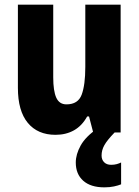

<svg xmlns="http://www.w3.org/2000/svg" viewBox="-20 -570 597 826"><path d="M499 -550V0H381L363 -69H355Q333 -29 298.5 -9.5Q264 10 219 10Q142 10 99.5 -41.5Q57 -93 57 -192V-550H209V-237Q209 -179 222 -150Q235 -121 266 -121Q316 -121 331.5 -163Q347 -205 347 -282V-550ZM417 99Q417 117 428 128Q439 139 458 139Q472 139 482.5 136Q493 133 501 129V223Q489 228 470.5 232Q452 236 429 236Q370 236 338 207.5Q306 179 306 129Q306 94 327 56Q348 18 400 -18L473 0Q441 33 429 54.5Q417 76 417 99Z"/></svg>

Font: Noto Sans Lao UI Cond ExtBd
Style: Regular
Weight: 800
Width: 3
Designer: Monotype Design Team
Foundry: Monotype Imaging Inc.
Version: Version 2.000; ttfautohint (v1.8.4.7-5d5b)